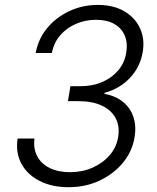

<svg xmlns="http://www.w3.org/2000/svg" viewBox="-20 -758 643 788"><path d="M261.7 10.3Q193.4 10.3 143.1 -15.1Q92.8 -40.5 68.1 -85.7Q43.5 -130.9 52.2 -189.5H121.6Q116.2 -147.9 132.8 -116.7Q149.4 -85.4 184.3 -68.4Q219.2 -51.3 266.6 -51.3Q317.4 -51.3 359.6 -69.8Q401.9 -88.4 429.9 -120.8Q458 -153.3 464.8 -194.8Q472.2 -239.3 454.8 -272.5Q437.5 -305.7 398.7 -324.2Q359.9 -342.8 301.8 -342.8H258.8L269 -404.3H312Q359.4 -404.3 398.9 -421.1Q438.5 -438 464.8 -468.8Q491.2 -499.5 498 -541.5Q504.9 -581.5 491.9 -612.1Q479 -642.6 449 -659.7Q418.9 -676.8 374 -676.8Q330.6 -676.8 292 -660.2Q253.4 -643.6 227.1 -613Q200.7 -582.5 192.9 -540.5H126.5Q137.2 -599.1 174.1 -643.3Q210.9 -687.5 264.9 -712.6Q318.8 -737.8 381.3 -737.8Q445.8 -737.8 490.2 -711.7Q534.7 -685.5 554.7 -641.8Q574.7 -598.1 565.9 -545.4Q555.7 -483.4 513.7 -438.7Q471.7 -394 409.2 -377L408.2 -373Q455.1 -364.3 485.4 -339.4Q515.6 -314.5 527.8 -277.1Q540 -239.7 532.2 -194.3Q522.5 -135.7 484.1 -89.6Q445.8 -43.5 388.2 -16.6Q330.6 10.3 261.7 10.3Z"/></svg>

Font: Inter 18pt Light
Style: Italic
Weight: 300
Italic angle: -9.3988°
Designer: Rasmus Andersson
Foundry: rsms
Version: Version 4.001;git-66647c0bb